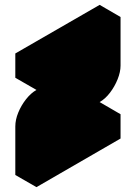

<svg xmlns="http://www.w3.org/2000/svg" viewBox="-20 -720 560 790"><path d="M130 -150Q130 -177 142 -206.5Q154 -236 174 -261.5Q194 -287 217 -300L390 -400V-500L130 -350V-450L476 -650V-450Q476 -424 464 -394Q452 -364 432.5 -338.5Q413 -313 390 -300L217 -200V-100L476 -250V-150L130 50ZM390 -500V-400L303 -450V-550ZM476 -250 217 -100 130 -150 390 -300ZM390 -400 217 -300Q194 -287 174 -261.5Q154 -236 142 -206.5Q130 -177 130 -150V50L43 0V-200Q43 -227 55 -256.5Q67 -286 87 -311.5Q107 -337 130 -350L303 -450ZM476 -650 130 -450 43 -500 390 -700ZM130 -450V-350L43 -400V-500Z"/></svg>

Font: Nabla Normal
Style: Regular
Weight: 400
Designer: Arthur Reinders Folmer
Version: Version 1.000